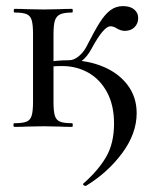

<svg xmlns="http://www.w3.org/2000/svg" viewBox="-20 -415 501 628"><path d="M259 193Q256 193 253 190Q250 187 253 185Q301 143 327 98.5Q353 54 353 -11Q353 -71 330 -113.5Q307 -156 268.5 -177.5Q230 -199 183 -199Q151 -199 130 -195L125 -210Q161 -218 206 -218Q268 -218 318.5 -196.5Q369 -175 398 -136Q427 -97 427 -45Q427 22 379.5 86Q332 150 261 193ZM27 -12Q54 -12 66.5 -17Q79 -22 83.5 -36.5Q88 -51 88 -81V-305Q88 -335 83.5 -349.5Q79 -364 66.5 -369Q54 -374 28 -374Q25 -374 25 -380Q25 -386 28 -386Q53 -386 68 -385L123 -384L176 -385Q191 -386 216 -386Q218 -386 218 -380Q218 -374 216 -374Q189 -374 176.5 -368Q164 -362 159.5 -347.5Q155 -333 155 -303V-81Q155 -51 159.5 -36.5Q164 -22 176.5 -17Q189 -12 216 -12Q218 -12 218 -6Q218 0 216 0Q190 0 175 -1L123 -2L68 -1Q53 0 27 0Q24 0 24 -6Q24 -12 27 -12ZM262 -261Q289 -314 306 -341Q323 -368 341 -381.5Q359 -395 382 -395Q406 -395 419 -384Q432 -373 432 -356Q432 -338 420 -326Q408 -314 388 -314Q376 -314 362 -322Q352 -329 341 -329Q319 -329 279 -255Q265 -229 246 -214.5Q227 -200 206 -200V-218Q222 -218 237.5 -231Q253 -244 262 -261Z"/></svg>

Font: Cormorant Garamond Medium
Style: Regular
Weight: 500
Designer: Christian Thalmann (Catharsis Fonts)
Foundry: Catharsis Fonts
Version: Version 4.000